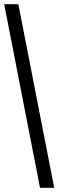

<svg xmlns="http://www.w3.org/2000/svg" viewBox="-20 -780 280 921"><path d="M172 121 0 -760H68L240 121Z"/></svg>

Font: Noto Serif Armenian ExtraCondensed Black
Style: Regular
Weight: 900
Width: 2
Designer: Monotype Design Team
Foundry: Monotype Imaging Inc.
Version: Version 2.008; ttfautohint (v1.8.4.7-5d5b)